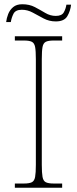

<svg xmlns="http://www.w3.org/2000/svg" viewBox="-20 -885 365 905"><path d="M50 0V-20H93Q118 -20 130 -26Q142 -32 145.5 -51Q149 -70 149 -108V-606Q149 -645 145.5 -663.5Q142 -682 130 -688Q118 -694 93 -694H50V-714H273V-694H233Q208 -694 196 -688Q184 -682 180.5 -663.5Q177 -645 177 -606V-108Q177 -70 180.5 -51Q184 -32 196 -26Q208 -20 233 -20H273V0ZM243 -784Q212 -784 185.5 -798Q159 -812 134.5 -825.5Q110 -839 83 -839Q53 -839 43.5 -820Q34 -801 31 -781H9Q11 -799 18.5 -818.5Q26 -838 42 -851.5Q58 -865 85 -865Q119 -865 144.5 -851.5Q170 -838 193.5 -824Q217 -810 243 -810Q271 -810 280.5 -826.5Q290 -843 293 -863H315Q312 -834 297.5 -809Q283 -784 243 -784Z"/></svg>

Font: Noto Serif Thin
Style: Regular
Weight: 100
Designer: Monotype Design Team
Foundry: Monotype Imaging Inc.
Version: Version 2.015